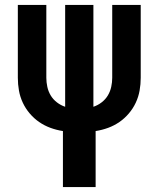

<svg xmlns="http://www.w3.org/2000/svg" viewBox="-20 -755 640 775"><path d="M234 0V-226Q208 -230 183.5 -239Q159 -248 138 -262.5Q117 -277 100 -297Q83 -317 72 -340.5Q61 -364 56.5 -389.5Q52 -415 52 -441V-735H167V-441Q167 -423 171 -404.5Q175 -386 184.5 -370Q194 -354 209.5 -342Q225 -330 243 -324V-735H357V-324Q375 -330 390.5 -342Q406 -354 415.5 -370Q425 -386 429 -404.5Q433 -423 433 -441V-735H548V-441Q548 -415 543.5 -389.5Q539 -364 528 -340.5Q517 -317 500 -297Q483 -277 462 -262.5Q441 -248 416.5 -239Q392 -230 366 -226V0Z"/></svg>

Font: Iosevka Extrabold Extended
Style: Regular
Weight: 800
Width: 7
Monospace: yes
Designer: Belleve Invis
Foundry: Belleve Invis
Version: Version 32.5.0; ttfautohint (v1.8.4)